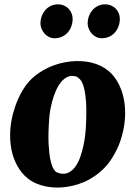

<svg xmlns="http://www.w3.org/2000/svg" viewBox="-20 -838 611 866"><path d="M438.5 -665.5Q425.3 -665.5 413.6 -671.4Q401.9 -677.2 393.3 -687Q384.8 -696.8 379.9 -709.5Q375 -722.2 375.5 -735.8Q376 -752.4 382.1 -767.6Q388.2 -782.7 398.4 -793.9Q408.7 -805.2 422.9 -811.8Q437 -818.4 454.1 -818.4Q469.7 -818.4 482.2 -812.7Q494.6 -807.1 503.2 -797.6Q511.7 -788.1 516.4 -776.1Q521 -764.2 520.5 -751Q520 -733.9 514.2 -718.3Q508.3 -702.6 497.8 -690.9Q487.3 -679.2 472.4 -672.4Q457.5 -665.5 438.5 -665.5ZM225.6 -665.5Q212.4 -665.5 200.7 -671.4Q189 -677.2 180.4 -687Q171.9 -696.8 167 -709.5Q162.1 -722.2 162.6 -735.8Q163.1 -752.4 169.2 -767.6Q175.3 -782.7 185.5 -793.9Q195.8 -805.2 210 -811.8Q224.1 -818.4 241.2 -818.4Q256.8 -818.4 269.3 -812.7Q281.7 -807.1 290.3 -797.6Q298.8 -788.1 303.5 -776.1Q308.1 -764.2 307.6 -751Q307.1 -733.9 301.3 -718.3Q295.4 -702.6 284.9 -690.9Q274.4 -679.2 259.5 -672.4Q244.6 -665.5 225.6 -665.5ZM453.6 -529.8Q487.3 -507.8 508.5 -471.7Q529.8 -435.5 538.6 -391.4Q547.4 -347.2 543.2 -298.1Q539.1 -249 522.5 -201.2V-200.7Q515.6 -182.1 507.1 -164.1Q498.5 -146 487.8 -128.9Q471.7 -102.1 450.9 -80.8Q430.2 -59.6 407 -43.7Q383.8 -27.8 358.4 -16.8Q333 -5.9 307.1 0Q306.2 0 305.7 0.2Q305.2 0.5 304.2 0.5Q302.7 1 301.5 1.2Q300.3 1.5 298.8 1.5Q264.6 8.8 231.4 7.8Q198.2 6.8 168.9 -1.5Q168 -2 167.5 -2Q167 -2 166.5 -2.4Q139.6 -10.3 119.6 -22.9Q87.9 -43.5 67.4 -74.7Q46.9 -106 36.1 -144Q25.4 -184.1 25.6 -228.8Q25.9 -273.4 37.1 -319.3V-319.8Q42 -337.9 47.9 -355.7Q53.7 -373.5 61.5 -390.6Q66.4 -401.4 71.5 -411.9Q76.7 -422.4 83 -432.1Q106 -471.7 142.8 -499.8Q179.7 -527.8 223.1 -543.5Q249.5 -553.2 275.9 -557.6Q324.2 -566.4 370.6 -559.8Q417 -553.2 453.6 -529.8ZM367.2 -260.7Q371.1 -332 368.2 -375.7Q365.2 -419.4 358.2 -444.1Q351.1 -468.8 342.3 -478.5Q333.5 -488.3 325.7 -492.2Q303.2 -499.5 285.4 -491.5Q267.6 -483.4 254.2 -466.3Q240.7 -449.2 231 -426Q221.2 -402.8 215.1 -379.6Q209 -356.4 205.8 -336.2Q202.6 -315.9 202.1 -305.2Q196.8 -234.4 199.2 -188.2Q201.7 -142.1 208 -114.5Q214.4 -86.9 222.2 -75Q230 -63 235.4 -61Q262.7 -49.3 283.2 -57.1Q303.7 -64.9 318.1 -84Q332.5 -103 341.8 -129.4Q351.1 -155.8 356.4 -181.6Q361.8 -207.5 364.3 -229.2Q366.7 -251 367.2 -260.7Z"/></svg>

Font: Brush Lettering One
Style: Bold Italic
Weight: 400
Italic angle: -7°
Designer: Eben Sorkin
Foundry: Eben Sorkin
Version: Version 1.001